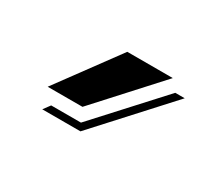

<svg xmlns="http://www.w3.org/2000/svg" viewBox="-54 -867 530 455"><g transform="rotate(30 211.0 -639.5)"><path d="M190.4 -748.5H314.9L163.6 -582.5H68.4ZM97.7 -548.3H179.2L337.4 -721.2H363.3L188.5 -529.8H84Z"/></g></svg>

Font: Vast Shadow
Style: Regular
Weight: 400
Designer: Nicole Fally
Foundry: Nicole Fally
Version: Version 1.002